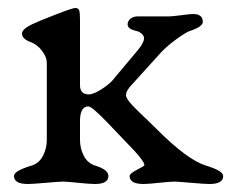

<svg xmlns="http://www.w3.org/2000/svg" viewBox="-20 -458 578 480"><path d="M97 -302Q97 -315 85 -331Q73 -347 56 -353Q35 -361 35 -374Q35 -386 64 -399Q74 -404 117.5 -421Q161 -438 168 -438Q176 -438 178 -432Q180 -426 180 -409V-245Q180 -222 202 -222Q214 -222 235.5 -236Q257 -250 267 -264L324 -332Q340 -351 340 -362Q340 -369 334 -374Q328 -379 323 -380Q299 -385 299 -397Q299 -405 306 -411Q313 -417 324 -417H403Q410 -417 433 -420Q456 -423 463 -423Q487 -423 487 -403Q487 -391 453 -380Q443 -376 419.5 -359Q396 -342 379 -323L312 -249Q295 -232 295 -220Q295 -216 299 -209.5Q303 -203 311.5 -194Q320 -185 328.5 -177Q337 -169 351 -155.5Q365 -142 374 -133Q449 -58 495 -44Q538 -31 538 -18Q538 2 504 2Q492 2 457.5 -1Q423 -4 416 -4Q406 -4 378 -1Q350 2 339 2Q304 2 304 -18Q304 -24 322.5 -33.5Q341 -43 341 -45Q341 -54 315 -82L252 -148Q210 -192 201 -192Q180 -192 180 -155V-108Q180 -87 189.5 -68.5Q199 -50 218 -44Q251 -34 251 -18Q251 2 217 2Q205 2 175.5 -1Q146 -4 139 -4Q129 -4 95 -1Q61 2 50 2Q15 2 15 -18Q15 -31 59 -44Q78 -50 87.5 -68.5Q97 -87 97 -108Z"/></svg>

Font: EB Garamond 08
Style: Regular
Weight: 400
Version: Version 0.016 ; ttfautohint (v1.5)